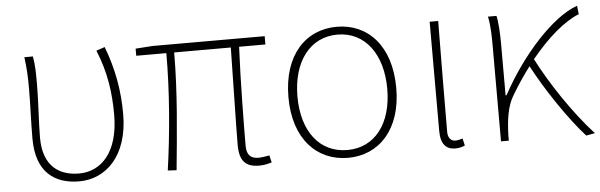

<svg xmlns="http://www.w3.org/2000/svg" viewBox="-41 -667 2523 807"><g transform="rotate(-5 1220.5 -263.5)"><path d="M265 13C376 13 473 -75 473 -253C473 -351 457 -443 420 -540L384 -528C424 -431 435 -343 435 -254C435 -93 359 -20 267 -20C188 -20 116 -59 116 -184C116 -245 123 -338 123 -409C123 -453 123 -489 116 -527H80C87 -474 88 -438 88 -396C88 -325 84 -254 84 -183C84 -38 164 13 265 13Z M1023 13C1046 13 1061 9 1077 4L1070 -26C1047 -22 1034 -20 1025 -20C990 -20 974 -37 974 -75C974 -146 976 -351 983 -492H1094V-527H621L549 -522V-492H676C676 -330 661 -154 639 0L676 2C691 -152 709 -327 709 -492H948C946 -355 941 -153 941 -81C941 -14 967 13 1023 13Z M1399 13C1529 13 1626 -86 1626 -262C1626 -441 1529 -540 1399 -540C1268 -540 1171 -441 1171 -262C1171 -86 1268 13 1399 13ZM1399 -20C1282 -20 1209 -115 1209 -262C1209 -408 1282 -507 1399 -507C1515 -507 1588 -408 1588 -262C1588 -115 1515 -20 1399 -20Z M1851 13C1869 13 1882 9 1892 4L1885 -26C1872 -22 1864 -20 1854 -20C1837 -20 1823 -33 1823 -59C1823 -217 1825 -368 1826 -527H1790V-66C1790 -10 1813 13 1851 13Z M2404 7 2441 0C2354 -95 2266 -228 2213 -332C2284 -419 2356 -480 2417 -504L2413 -540C2308 -503 2173 -354 2085 -191H2081V-409C2081 -453 2078 -503 2072 -527H2036C2045 -486 2045 -438 2045 -396V0H2078V-24C2080 -85 2087 -144 2114 -188C2139 -230 2165 -269 2192 -304C2245 -203 2334 -70 2404 7Z"/></g></svg>

Font: Noto Sans CJK SC Thin
Style: Regular
Weight: 100
Designer: Ryoko NISHIZUKA 西塚涼子 (kana, bopomofo & ideographs); Paul D. Hunt (Latin, Greek & Cyrillic); Sandoll Communications 산돌커뮤니
Foundry: Adobe
Version: Version 2.004;hotconv 1.0.118;makeotfexe 2.5.65603